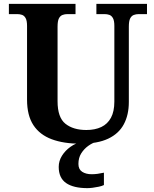

<svg xmlns="http://www.w3.org/2000/svg" viewBox="-20 -734 797 994"><path d="M397.1 10Q310.2 10 248.1 -13Q186 -36 153 -86Q120 -136 120 -218V-600Q120 -626.9 112.8 -639.9Q105.7 -652.9 94.2 -657Q82.7 -661 69 -661H26V-714H371V-661H329Q315.3 -661 303.5 -656.5Q291.7 -652 284.8 -638.4Q278 -624.9 278 -596V-210Q278 -126 318.5 -93.5Q359 -61 427 -61Q472 -61 504.5 -76.5Q537 -92 554.5 -124.5Q572 -157 572 -208V-600Q572 -626.9 564.8 -639.9Q557.7 -652.9 546.2 -657Q534.7 -661 521 -661H479V-714H741V-661H698Q684.3 -661 672.5 -656.5Q660.7 -652 653.8 -638.4Q647 -624.9 647 -596V-206Q647 -139.2 621 -90.6Q595 -42 540 -16Q485 10 397.1 10ZM433 240Q360 240 322 213.5Q284 187 284 130Q284 99 301 72Q318 45 345 26Q372 7 402 0H479Q458 6 436.5 21.5Q415 37 400.5 60Q386 83 386 115Q386 142.8 405.5 155.4Q425 168 455 168Q469 168 484.5 166Q500 164 518 160V224Q508 229 492 232.5Q476 236 460 238Q444 240 433 240Z"/></svg>

Font: Noto Serif Gujarati
Style: Regular
Weight: 400
Designer: Universal Thirst, Indian Type Foundry and the Monotype Design Team
Foundry: Monotype Imaging Inc.
Version: Version 2.102